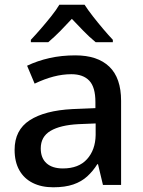

<svg xmlns="http://www.w3.org/2000/svg" viewBox="-20 -785 607 815"><path d="M300 -550Q394 -550 444 -502Q494 -454 494 -357V0H417L396 -88H393Q375 -59 350.5 -36.5Q326 -14 291 -2Q256 10 206 10Q156 10 119 -8.5Q82 -27 62 -62.5Q42 -98 42 -149Q42 -233 106 -274.5Q170 -316 288 -322L385 -326V-352Q385 -415 359 -442.5Q333 -470 283 -470Q246 -470 207.5 -460Q169 -450 127 -430L95 -506Q139 -527 190 -538.5Q241 -550 300 -550ZM313 -258Q236 -254 194.5 -229.5Q153 -205 153 -155Q153 -114 177.5 -92Q202 -70 247 -70Q314 -70 349.5 -109.5Q385 -149 386 -212V-261ZM339 -765Q353 -743 374.5 -715.5Q396 -688 418.5 -661.5Q441 -635 459 -616V-606H386Q359 -628 334 -654Q309 -680 285 -705Q262 -680 237 -654.5Q212 -629 185 -606H111V-616Q130 -636 153 -662.5Q176 -689 197.5 -716Q219 -743 232 -765Z"/></svg>

Font: Noto Sans Hebrew Thin Medium
Style: Regular
Weight: 500
Version: Version 3.001